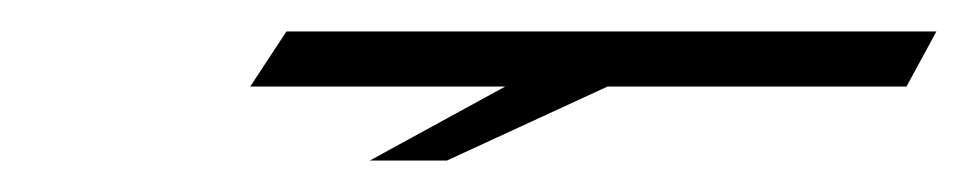

<svg xmlns="http://www.w3.org/2000/svg" viewBox="-20 -124 615 122"><path d="M139 -69 162 -104H575L556 -69H366L264 -22H215L301 -69Z"/></svg>

Font: Coval
Style: Light Italic
Weight: 300
Foundry: Context Ltd
Version: Version 001.000